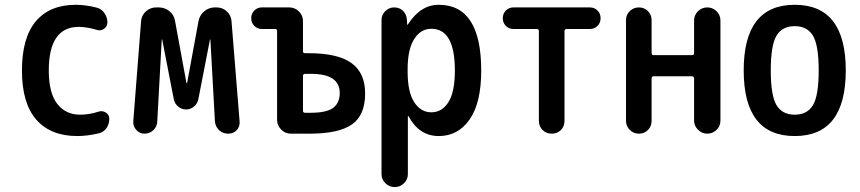

<svg xmlns="http://www.w3.org/2000/svg" viewBox="-20 -550 3540 790"><path d="M297.9 9.8Q188.5 9.8 129.4 -57.6Q70.3 -125 70.3 -259.8Q70.3 -394.5 127.4 -462.4Q184.6 -530.3 292 -530.3Q332 -530.3 377.9 -518.6Q397.5 -513.7 409.7 -496.1Q421.9 -478.5 421.9 -458Q421.9 -441.4 408.2 -431.6Q394.5 -421.9 378.9 -426.8Q341.8 -438.5 304.7 -439.5Q180.7 -439.5 180.7 -259.8Q180.7 -168 215.3 -123Q250 -78.1 309.6 -78.1Q347.7 -78.1 385.7 -90.8Q401.4 -95.7 415.5 -86.9Q429.7 -78.1 429.7 -61.5Q429.7 -39.1 418 -22.5Q406.2 -5.9 384.8 -1Q337.9 9.8 297.9 9.8Z M574.2 0Q554.7 0 541 -15.1Q527.3 -30.3 528.3 -49.8L560.5 -462.9Q562.5 -487.3 580.6 -503.4Q598.6 -519.5 623 -519.5H632.8Q658.2 -519.5 677.2 -503.9Q696.3 -488.3 700.2 -463.9L747.1 -209Q747.1 -208 748 -208Q750 -208 750 -209L796.9 -463.9Q801.8 -488.3 820.8 -503.9Q839.8 -519.5 864.3 -519.5H871.1Q895.5 -519.5 913.1 -503.4Q930.7 -487.3 932.6 -462.9L965.8 -50.8Q967.8 -29.3 954.1 -14.6Q940.4 0 918.9 0Q896.5 0 881.3 -14.6Q866.2 -29.3 864.3 -50.8L845.7 -386.7Q845.7 -387.7 844.7 -387.7Q843.8 -387.7 843.8 -386.7L795.9 -140.6Q792 -123 777.8 -111.3Q763.7 -99.6 745.6 -99.6Q727.5 -99.6 713.4 -111.3Q699.2 -123 695.3 -140.6L647.5 -386.7Q647.5 -387.7 646.5 -387.7Q645.5 -387.7 645.5 -386.7L627 -49.8Q626 -28.3 610.8 -14.2Q595.7 0 574.2 0Z M1226.6 -237.3V-94.7Q1226.6 -85.9 1235.4 -85.9H1256.8Q1324.2 -85.9 1351.1 -106.4Q1377.9 -127 1377.9 -167Q1377.9 -246.1 1260.7 -246.1H1235.4Q1226.6 -246.1 1226.6 -237.3ZM1057.6 -430.7Q1039.1 -430.7 1026.4 -443.4Q1013.7 -456.1 1013.7 -475.1Q1013.7 -494.1 1026.4 -506.8Q1039.1 -519.5 1057.6 -519.5H1169.9Q1193.4 -519.5 1210 -502.9Q1226.6 -486.3 1226.6 -462.9V-338.9Q1226.6 -331.1 1235.4 -331.1H1250Q1370.1 -331.1 1426.3 -290.5Q1482.4 -250 1482.4 -165Q1482.4 -76.2 1428.2 -38.1Q1374 0 1253.9 0H1176.8Q1153.3 0 1136.7 -17.1Q1120.1 -34.2 1120.1 -56.6V-421.9Q1120.1 -430.7 1112.3 -430.7Z M1657.2 -264.6V-254.9Q1657.2 -171.9 1684.1 -129.9Q1710.9 -87.9 1754.9 -87.9Q1798.8 -87.9 1825.2 -129.9Q1851.6 -171.9 1851.6 -259.8Q1851.6 -431.6 1754.9 -431.6Q1710.9 -431.6 1684.1 -389.2Q1657.2 -346.7 1657.2 -264.6ZM1549.8 166V-467.8Q1549.8 -489.3 1565.4 -504.4Q1581.1 -519.5 1601.6 -519.5Q1624 -519.5 1638.7 -504.9Q1653.3 -490.2 1654.3 -467.8L1655.3 -448.2H1656.2Q1658.2 -448.2 1658.2 -449.2Q1710 -530.3 1785.2 -530.3Q1960 -530.3 1960 -259.8Q1960 -126 1912.1 -58.1Q1864.3 9.8 1785.2 9.8Q1705.1 9.8 1661.1 -71.3Q1661.1 -72.3 1659.2 -72.3H1658.2V166Q1658.2 188.5 1642.1 204.1Q1626 219.7 1604 219.7Q1582 219.7 1565.9 204.1Q1549.8 188.5 1549.8 166Z M2092.8 -430.7Q2074.2 -430.7 2061.5 -443.4Q2048.8 -456.1 2048.8 -475.1Q2048.8 -494.1 2061.5 -506.8Q2074.2 -519.5 2092.8 -519.5H2407.2Q2425.8 -519.5 2438.5 -506.8Q2451.2 -494.1 2451.2 -475.1Q2451.2 -456.1 2438.5 -443.4Q2425.8 -430.7 2407.2 -430.7H2311.5Q2302.7 -430.7 2302.7 -421.9V-52.7Q2302.7 -29.3 2287.6 -14.6Q2272.5 0 2250 0Q2227.5 0 2212.4 -15.1Q2197.3 -30.3 2197.3 -52.7V-421.9Q2197.3 -430.7 2188.5 -430.7Z M2555.7 -52.7V-466.8Q2555.7 -489.3 2571.3 -504.4Q2586.9 -519.5 2608.9 -519.5Q2630.9 -519.5 2646 -504.4Q2661.1 -489.3 2661.1 -466.8V-332Q2661.1 -323.2 2669.9 -323.2H2827.1Q2835.9 -323.2 2835.9 -332V-465.8Q2835.9 -488.3 2852.1 -503.9Q2868.2 -519.5 2890.1 -519.5Q2912.1 -519.5 2928.2 -503.9Q2944.3 -488.3 2944.3 -465.8V-53.7Q2944.3 -31.2 2928.2 -15.6Q2912.1 0 2890.1 0Q2868.2 0 2852.1 -16.1Q2835.9 -32.2 2835.9 -53.7V-226.6Q2835.9 -235.4 2827.1 -236.3H2669.9Q2661.1 -236.3 2661.1 -226.6V-52.7Q2661.1 -30.3 2646 -15.1Q2630.9 0 2608.9 0Q2586.9 0 2571.3 -15.6Q2555.7 -31.2 2555.7 -52.7Z M3325.2 -402.8Q3301.8 -442.4 3250 -442.4Q3198.2 -442.4 3174.8 -402.8Q3151.4 -363.3 3151.4 -260.3Q3151.4 -157.2 3174.8 -117.7Q3198.2 -78.1 3250 -78.1Q3301.8 -78.1 3325.2 -117.7Q3348.6 -157.2 3348.6 -260.3Q3348.6 -363.3 3325.2 -402.8ZM3460 -260.3Q3460 9.8 3250 9.8Q3040 9.8 3040 -260.3Q3040 -530.3 3250 -530.3Q3460 -530.3 3460 -260.3Z"/></svg>

Font: Rounded Mgen+ 2m medium
Style: Regular
Weight: 500
Designer: [Source Han Sans]
Ryoko NISHIZUKA  (kana & ideographs); Paul D. Hunt (Latin, Greek & Cyrillic); Wenlong ZHANG  (bopomofo
Version: Version 1.059.20150602